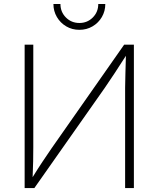

<svg xmlns="http://www.w3.org/2000/svg" viewBox="-20 -954 804 974"><path d="M659.2 0H614.7V-508.3Q614.7 -540 616.2 -581.1Q617.7 -622.1 618.7 -670.9Q586.4 -620.6 561.3 -582.3Q536.1 -543.9 511.2 -507.8L154.3 0H105V-727.5H148.9V-208Q148.9 -174.8 148.2 -136Q147.5 -97.2 145.5 -55.2Q170.9 -96.7 195.8 -134Q220.7 -171.4 241.7 -201.7L609.9 -727.5H659.2ZM382.8 -802.7Q345.7 -802.7 315.9 -820.3Q286.1 -837.9 268.6 -867.7Q251 -897.5 251 -933.6H286.6Q286.6 -893.1 314.5 -865.2Q342.3 -837.4 382.8 -837.4Q422.9 -837.4 450.7 -865.2Q478.5 -893.1 478.5 -933.6H514.2Q514.2 -897.5 496.8 -867.7Q479.5 -837.9 449.5 -820.3Q419.4 -802.7 382.8 -802.7Z"/></svg>

Font: Inter Extra Light
Style: Regular
Weight: 200
Designer: Rasmus Andersson
Foundry: rsms
Version: Version 4.000;git-3c8e0fc